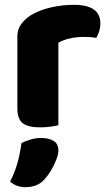

<svg xmlns="http://www.w3.org/2000/svg" viewBox="-20 -520 451 796"><path d="M222 -343V-229H52V-369Q52 -398 67.5 -419.5Q83 -441 108 -457Q143 -478 190 -489Q237 -500 287 -500Q396 -500 396 -423Q396 -405 391 -389.5Q386 -374 379 -363Q369 -365 355 -366Q341 -367 324 -367Q299 -367 271 -361Q243 -355 222 -343ZM52 -264H222V-1Q211 2 190.5 5Q170 8 146 8Q97 8 74.5 -9Q52 -26 52 -72ZM165 223Q149 241 129 248.5Q109 256 86 256Q48 256 22 233Q43 191 53.5 151.5Q64 112 69 73Q85 65 106.5 58.5Q128 52 150 52Q182 52 202 64Q222 76 222 104Q222 120 213 143Q204 166 191 187.5Q178 209 165 223Z"/></svg>

Font: Baloo Tamma 2 ExtraBold
Style: Regular
Weight: 800
Designer: Divya Kowshik, Shuchita Grover and Ek Type
Foundry: Ek Type
Version: Version 1.700